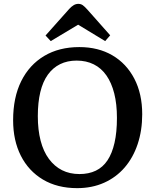

<svg xmlns="http://www.w3.org/2000/svg" viewBox="-20 -961 805 995"><path d="M380 14Q277 14 202.5 -30.5Q128 -75 88 -154Q48 -233 48 -338Q48 -456 90 -540.5Q132 -625 209 -671Q286 -717 391 -717Q489 -717 562 -674.5Q635 -632 676 -553.5Q717 -475 717 -369Q717 -285 693.5 -214.5Q670 -144 626 -93Q582 -42 519.5 -14Q457 14 380 14ZM392 -59Q440 -59 476.5 -76.5Q513 -94 537 -130Q561 -166 573.5 -221Q586 -276 586 -350Q586 -422 572 -477Q558 -532 531.5 -570Q505 -608 466 -627.5Q427 -647 377 -647Q329 -647 291.5 -628.5Q254 -610 228 -574Q202 -538 189 -484Q176 -430 176 -359Q176 -288 190.5 -232Q205 -176 233.5 -137.5Q262 -99 301.5 -79Q341 -59 392 -59ZM243 -748 216 -777 339 -915Q350 -927 361.5 -934Q373 -941 386 -941Q399 -941 409 -934Q419 -927 434 -910L551 -778L525 -748L385 -833Z"/></svg>

Font: Literata 18pt Medium
Style: Regular
Weight: 500
Designer: Latin by Veronika Burian and Jose Scaglione. Greek by Irene Vlachou. Cyrillic by Vera Evstafieva.
Foundry: TypeTogether
Version: Version 3.103;gftools[0.9.29]